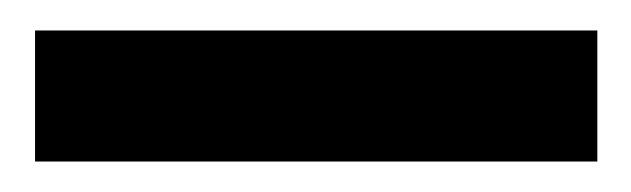

<svg xmlns="http://www.w3.org/2000/svg" viewBox="-20 -687 414 126"><path d="M3 -581V-667H372V-581Z"/></svg>

Font: DM Sans 10pt SemiBold
Style: Regular
Weight: 600
Version: Version 4.004;gftools[0.9.30]